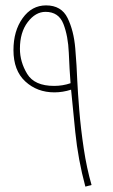

<svg xmlns="http://www.w3.org/2000/svg" viewBox="-20 -693 420 713"><path d="M297 0 320 -6Q302 -68 291 -141.5Q280 -215 274.5 -282.5Q269 -350 267 -393Q265 -448 259.5 -513.5Q254 -579 231 -626Q208 -673 151 -673Q98 -673 64 -625.5Q30 -578 30 -507Q30 -431 74 -390.5Q118 -350 182 -350Q213 -350 244 -360Q249 -306 259.5 -203Q270 -100 297 0ZM181 -374Q108 -374 81 -418.5Q54 -463 54 -512Q54 -573 83 -611Q112 -649 149 -649Q198 -649 215.5 -604Q233 -559 235.5 -497Q238 -435 242 -384Q213 -374 181 -374Z"/></svg>

Font: Noto Sans Arabic Condensed Thin
Style: Regular
Weight: 250
Width: 3
Designer: Nadine Chahine
Foundry: Monotype Imaging Inc.
Version: 1.001